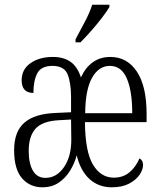

<svg xmlns="http://www.w3.org/2000/svg" viewBox="-20 -786 683 816"><path d="M160 10Q107 10 73.5 -28.5Q40 -67 40 -148Q40 -227 84 -265Q128 -303 218 -306L282 -309V-372Q282 -433 267.5 -469.5Q253 -506 203 -506Q155 -506 138.5 -474.5Q122 -443 122 -391Q72 -391 72 -445Q72 -491 109.5 -517.5Q147 -544 205 -544Q250 -544 279.5 -523.5Q309 -503 324 -457Q343 -499 374.5 -521.5Q406 -544 449 -544Q520 -544 561.5 -482Q603 -420 603 -302V-267H341Q342 -142 375 -86.5Q408 -31 464 -31Q503 -31 530 -53.5Q557 -76 573 -113Q588 -104 588 -85Q588 -65 573 -43Q558 -21 528.5 -5.5Q499 10 455 10Q399 10 360.5 -25Q322 -60 306 -126Q297 -92 278 -61Q259 -30 230 -10Q201 10 160 10ZM542 -305Q542 -399 519 -452.5Q496 -506 447 -506Q400 -506 371.5 -456Q343 -406 342 -305ZM173 -30Q220 -30 251.5 -75Q283 -120 283 -192L282 -278L229 -275Q159 -271 130.5 -238.5Q102 -206 102 -145Q102 -91 120 -60.5Q138 -30 173 -30ZM301 -619Q323 -660 342 -696Q361 -732 372 -766H445V-756Q435 -739 414.5 -712Q394 -685 369 -656.5Q344 -628 322 -606H301Z"/></svg>

Font: Noto Serif ExtraCondensed Light
Style: Regular
Weight: 300
Width: 2
Designer: Monotype Design Team
Foundry: Monotype Imaging Inc.
Version: Version 2.014; ttfautohint (v1.8.4.7-5d5b)